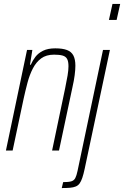

<svg xmlns="http://www.w3.org/2000/svg" viewBox="-20 -763 629 973"><path d="M10 0 117 -510H144L132 -435H136Q145 -456 159.5 -475Q174 -494 198.5 -506Q223 -518 260 -518Q297 -518 319.5 -509.5Q342 -501 352 -481.5Q362 -462 362 -430Q362 -410 358.5 -382.5Q355 -355 347 -320L279 0H244L310 -315Q318 -353 322.5 -380.5Q327 -408 327 -427Q327 -452 320 -464.5Q313 -477 297 -481.5Q281 -486 254 -486Q214 -486 188.5 -467Q163 -448 146.5 -416Q130 -384 119.5 -344.5Q109 -305 100 -264L44 0ZM532 -662 550 -743H589L571 -662ZM293 190 300 160Q327 160 341 156Q355 152 361.5 139.5Q368 127 373 103L502 -510H537L409 93Q403 121 397 138.5Q391 156 383.5 166.5Q376 177 364 182Q352 187 335 188.5Q318 190 293 190Z"/></svg>

Font: Saira Condensed Thin
Style: Italic
Weight: 250
Width: 3
Italic angle: -12°
Designer: Hector Gatti with collaboration of the Omnibus-Type team
Foundry: Omnibus-Type
Version: Version 1.101